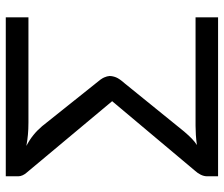

<svg xmlns="http://www.w3.org/2000/svg" viewBox="-74 -682 756 648"><g transform="rotate(-90 304.0 -358.0)"><path d="M214.5 -640Q191.5 -640 173 -641.8Q154.5 -643.5 135.5 -647Q156.5 -636 172.2 -623.2Q188 -610.5 202 -594L346.5 -413Q362 -395 366.5 -384.8Q371 -374.5 371.5 -366.5Q371.5 -356 367 -344.5Q362.5 -333 346.5 -315L184 -114.5Q169.5 -97.5 159.2 -87.8Q149 -78 138.5 -71.5Q157 -74 173 -75Q189 -76 203.5 -76H569.5V0H33V-36.5Q33 -47.5 38.2 -58.2Q43.5 -69 51 -77L286.5 -357.5L45 -646.5Q40 -652 36.5 -659.5Q33 -667 33 -674.5V-716.5H569.5V-640Z"/></g></svg>

Font: Lato 2
Style: Regular
Weight: 400
Designer: Lukasz Dziedzic with Adam Twardoch and Botio Nikoltchev
Foundry: tyPoland Lukasz Dziedzic
Version: Version 2.015; 2015-08-06; http://www.latofonts.com/